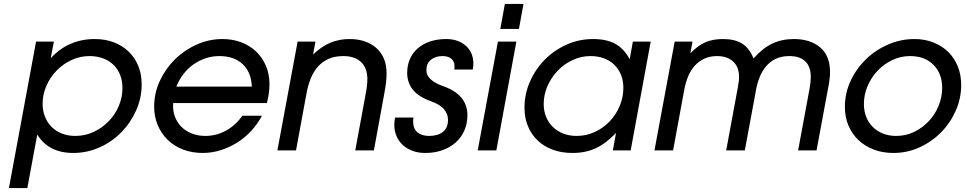

<svg xmlns="http://www.w3.org/2000/svg" viewBox="-20 -759 4871 969"><path d="M162 -549H252L236 -465Q279 -513 335.5 -537.5Q392 -562 458 -562Q512 -562 555.5 -545Q599 -528 630 -498Q661 -468 678 -426Q695 -384 695 -333Q695 -264 667 -201.5Q639 -139 592 -91Q545 -43 482 -15Q419 13 350 13Q225 13 168 -80L118 190H25ZM195 -235Q195 -200 207 -170Q219 -140 240.5 -118.5Q262 -97 292.5 -85Q323 -73 360 -73Q409 -73 452 -93Q495 -113 527.5 -146Q560 -179 579 -223Q598 -267 598 -315Q598 -351 586.5 -380.5Q575 -410 553 -431.5Q531 -453 500 -464.5Q469 -476 431 -476Q384 -476 341 -456Q298 -436 265.5 -402.5Q233 -369 214 -325.5Q195 -282 195 -235Z M1302 -175Q1280 -133 1247.5 -98Q1215 -63 1175.5 -38.5Q1136 -14 1092 -0.5Q1048 13 1003 13Q949 13 903.5 -4.5Q858 -22 826 -53.5Q794 -85 776 -127.5Q758 -170 758 -221Q758 -289 786.5 -350.5Q815 -412 862.5 -459Q910 -506 972.5 -534Q1035 -562 1103 -562Q1154 -562 1197.5 -545.5Q1241 -529 1272.5 -499Q1304 -469 1322 -427Q1340 -385 1340 -334Q1340 -288 1327 -239H854Q851 -203 862 -172.5Q873 -142 894.5 -120Q916 -98 947.5 -85.5Q979 -73 1016 -73Q1072 -73 1121 -100Q1170 -127 1203 -175ZM1251 -322Q1248 -395 1204.5 -435.5Q1161 -476 1087 -476Q1051 -476 1018 -465Q985 -454 956.5 -434Q928 -414 906 -385.5Q884 -357 870 -322Z M1482 -549H1572L1560 -484Q1603 -525 1647.5 -543.5Q1692 -562 1744 -562Q1786 -562 1820 -550.5Q1854 -539 1879 -517Q1904 -495 1917.5 -463Q1931 -431 1931 -389Q1931 -369 1928.5 -345Q1926 -321 1920 -290L1867 0H1773L1825 -282Q1834 -329 1834 -360Q1834 -416 1802 -446Q1770 -476 1713 -476Q1668 -476 1636 -461Q1604 -446 1582.5 -420.5Q1561 -395 1547.5 -361Q1534 -327 1527 -288L1474 0H1380Z M2067 -166Q2066 -161 2065.5 -156Q2065 -151 2065 -146Q2065 -109 2087 -91Q2109 -73 2145 -73Q2189 -73 2215 -93Q2241 -113 2241 -155Q2241 -183 2221.5 -207Q2202 -231 2155 -248Q2091 -271 2063 -307Q2035 -343 2035 -391Q2035 -430 2049 -461.5Q2063 -493 2089 -515.5Q2115 -538 2151.5 -550Q2188 -562 2232 -562Q2292 -562 2330.5 -528.5Q2369 -495 2369 -437Q2369 -423 2366 -408H2273Q2274 -412 2274 -422Q2274 -449 2258 -462.5Q2242 -476 2213 -476Q2178 -476 2155 -457.5Q2132 -439 2132 -405Q2132 -378 2154.5 -358Q2177 -338 2212 -326Q2278 -303 2308.5 -266Q2339 -229 2339 -177Q2339 -135 2323.5 -100Q2308 -65 2280 -40Q2252 -15 2213 -1Q2174 13 2126 13Q2091 13 2062.5 2.5Q2034 -8 2013.5 -26.5Q1993 -45 1981.5 -71.5Q1970 -98 1970 -129Q1970 -137 1971 -146.5Q1972 -156 1974 -166Z M2493 -549H2586L2485 0H2391ZM2528 -739H2622L2599 -613H2505Z M3089 -88Q3037 -34 2986 -10.5Q2935 13 2869 13Q2814 13 2769.5 -3.5Q2725 -20 2693.5 -50Q2662 -80 2644.5 -122Q2627 -164 2627 -215Q2627 -285 2655 -348Q2683 -411 2730 -458.5Q2777 -506 2840 -534Q2903 -562 2973 -562Q3041 -562 3085 -538Q3129 -514 3158 -460L3174 -549H3264L3163 0H3073ZM2724 -234Q2724 -199 2736 -169.5Q2748 -140 2770 -118.5Q2792 -97 2822.5 -85Q2853 -73 2890 -73Q2939 -73 2982 -93Q3025 -113 3057 -146.5Q3089 -180 3107.5 -224Q3126 -268 3126 -316Q3126 -352 3114 -381.5Q3102 -411 3080.5 -432Q3059 -453 3028.5 -464.5Q2998 -476 2960 -476Q2913 -476 2870 -456Q2827 -436 2794.5 -402Q2762 -368 2743 -324.5Q2724 -281 2724 -234Z M3385 -549H3475L3464 -490Q3502 -529 3539.5 -545.5Q3577 -562 3628 -562Q3689 -562 3725.5 -539Q3762 -516 3783 -464Q3828 -515 3876.5 -538.5Q3925 -562 3987 -562Q4069 -562 4119 -520Q4169 -478 4169 -396Q4169 -379 4167 -361Q4165 -343 4161 -323L4101 0H4008L4066 -313Q4072 -346 4072 -371Q4072 -422 4044.5 -449Q4017 -476 3964 -476Q3924 -476 3895 -462Q3866 -448 3846 -424Q3826 -400 3813.5 -368.5Q3801 -337 3795 -302L3739 0H3645L3703 -314Q3706 -331 3708 -345Q3710 -359 3710 -371Q3710 -421 3680 -448.5Q3650 -476 3599 -476Q3563 -476 3535 -463Q3507 -450 3486.5 -427.5Q3466 -405 3453 -373.5Q3440 -342 3433 -304L3377 0H3283Z M4244 -219Q4244 -289 4273 -351Q4302 -413 4350.5 -460Q4399 -507 4462.5 -534.5Q4526 -562 4595 -562Q4648 -562 4691.5 -544.5Q4735 -527 4766 -496.5Q4797 -466 4814 -423.5Q4831 -381 4831 -330Q4831 -262 4803.5 -200Q4776 -138 4729 -90.5Q4682 -43 4620 -15Q4558 13 4489 13Q4434 13 4389 -4.5Q4344 -22 4312 -52.5Q4280 -83 4262 -125.5Q4244 -168 4244 -219ZM4340 -234Q4340 -199 4351.5 -169.5Q4363 -140 4384.5 -118.5Q4406 -97 4436 -85Q4466 -73 4503 -73Q4552 -73 4594 -93.5Q4636 -114 4667.5 -147.5Q4699 -181 4717 -225Q4735 -269 4735 -316Q4735 -387 4691.5 -431.5Q4648 -476 4573 -476Q4525 -476 4482.5 -455.5Q4440 -435 4408.5 -401.5Q4377 -368 4358.5 -324.5Q4340 -281 4340 -234Z"/></svg>

Font: Involve Medium Oblique
Style: Italic
Weight: 500
Italic angle: -10.5°
Designer: Stefan Peev
Foundry: Context Ltd.
Version: Version 1.001